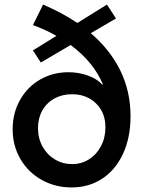

<svg xmlns="http://www.w3.org/2000/svg" viewBox="-20 -823 633 851"><path d="M36.1 -250Q36.1 -321.8 68.6 -379.6Q101.1 -437.5 157.5 -470.2Q213.9 -502.9 283.2 -502.9Q328.6 -502.9 369.4 -488.3Q410.2 -473.6 433.1 -448.2H436.5Q395.5 -547.4 293 -623.5L161.1 -545.9L126 -599.6L230 -664.1Q184.1 -690.4 126 -711.9L170.9 -802.7Q257.3 -765.6 322.8 -721.2L454.1 -802.7L494.1 -741.2L382.3 -675.8Q466.8 -604 512.5 -512Q558.1 -419.9 558.6 -308.6Q558.6 -212.9 525.1 -141.1Q491.7 -69.3 432.6 -30.8Q373.5 7.8 296.9 7.8Q225.1 7.8 165.3 -25.4Q105.5 -58.6 70.8 -117.7Q36.1 -176.8 36.1 -250ZM447.3 -258.8Q447.3 -303.2 427.5 -336.7Q407.7 -370.1 374 -387.9Q340.3 -405.8 298.8 -405.3Q255.9 -405.3 221.4 -386.5Q187 -367.7 167.7 -333.5Q148.4 -299.3 148.4 -254.9Q148.4 -209.5 168.7 -173.1Q189 -136.7 223.6 -116.2Q258.3 -95.7 299.8 -95.7Q340.8 -95.7 374.5 -116.9Q408.2 -138.2 427.7 -175.5Q447.3 -212.9 447.3 -258.8Z"/></svg>

Font: Reddit Sans Chocolate SemiBold
Style: Regular
Weight: 600
Designer: Stephen Hutchings
Foundry: Reddit
Version: Version 1.011